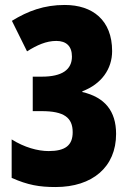

<svg xmlns="http://www.w3.org/2000/svg" viewBox="-20 -744 526 774"><path d="M204 10C353 10 448 -71 448 -204C448 -297 402 -352 312 -373V-376C389 -405 432 -466 432 -538C432 -663 353 -724 241 -724C158 -724 93 -700 28 -660L89 -537C129 -562 166 -579 207 -579C247 -579 270 -558 270 -516C270 -463 230 -435 149 -435H112V-296H148C238 -296 273 -270 273 -211C273 -158 243 -135 176 -135C132 -135 78 -150 27 -182V-27C92 2 139 10 204 10Z"/></svg>

Font: Noto Sans Devanagari ExtraCondensed Black
Style: Regular
Weight: 900
Width: 2
Designer: Jelle Bosma - Monotype Design Team
Foundry: Monotype Imaging Inc.
Version: Version 2.004